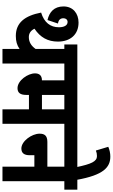

<svg xmlns="http://www.w3.org/2000/svg" viewBox="309 -1246 936 1595"><g transform="rotate(90 777.5 -448.0)"><path d="M507 -514H577V-622H349V-514H386V-275C361 -240 330 -219 287 -219C255 -219 232 -237 218 -266C290 -314 325 -376 325 -461C325 -563 267 -632 167 -632C91 -632 33 -586 33 -507C33 -429 80 -389 146 -374L175 -461C144 -466 131 -481 131 -507C131 -526 143 -541 162 -541C193 -541 206 -508 206 -469C206 -399 168 -347 84 -321C110 -186 168 -111 278 -111C322 -111 354 -120 386 -142V0H507Z M1008 -514H1078V-622H564V-514H647V-328C603 -328 589 -302 589 -270C589 -211 648 -125 712 -125C749 -125 768 -147 768 -197V-220H888V0H1008ZM888 -514V-328H768V-514Z M1066 -622V-514H1364V-373H1158C1104 -373 1090 -347 1090 -308C1090 -244 1152 -157 1213 -157C1252 -157 1269 -181 1269 -227V-265H1364V0H1485V-514H1555V-622Z M1368 -615H1474C1434 -842 1368 -896 1280 -896C1253 -896 1224 -890 1199 -879L1230 -776C1244 -782 1259 -785 1276 -785C1321 -785 1342 -738 1368 -615Z"/></g></svg>

Font: Noto Sans ExtraCondensed
Style: Bold Italic
Weight: 700
Width: 2
Italic angle: -12°
Designer: Monotype Design Team
Foundry: Monotype Imaging Inc.
Version: Version 2.013